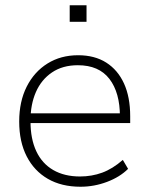

<svg xmlns="http://www.w3.org/2000/svg" viewBox="-20 -702 563 730"><path d="M286 8Q214 8 162 -22Q110 -52 81.5 -107.5Q53 -163 53 -240Q53 -316 81.5 -372.5Q110 -429 160.5 -460.5Q211 -492 277 -492Q340 -492 384 -464Q428 -436 451.5 -384.5Q475 -333 475 -260V-234H80V-271H453L436 -259Q436 -350 396 -402Q356 -454 276 -454Q218 -454 177.5 -426.5Q137 -399 116.5 -352Q96 -305 96 -245V-240Q96 -174 118 -127Q140 -80 182.5 -55.5Q225 -31 284 -31Q329 -31 368.5 -45.5Q408 -60 447 -94L467 -60Q436 -29 387 -10.5Q338 8 286 8ZM245 -619V-682H309V-619Z"/></svg>

Font: Nunito Sans 12pt ExtraLight 12pt ExtraLight
Style: Regular
Weight: 250
Version: Version 3.101;gftools[0.9.27]